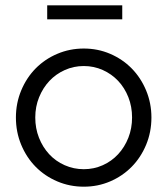

<svg xmlns="http://www.w3.org/2000/svg" viewBox="-20 -694 631 724"><path d="M40 -251Q40 -305 60 -353Q80 -401 114.5 -436Q149 -471 196 -491Q243 -511 296 -511Q349 -511 395.5 -491Q442 -471 476.5 -436Q511 -401 531 -353Q551 -305 551 -251Q551 -196 531 -148Q511 -100 476.5 -65Q442 -30 395.5 -10Q349 10 296 10Q243 10 196 -10Q149 -30 114.5 -65Q80 -100 60 -148Q40 -196 40 -251ZM296 -56Q334 -56 367.5 -71Q401 -86 425.5 -112.5Q450 -139 464 -174.5Q478 -210 478 -251Q478 -292 464 -327.5Q450 -363 425.5 -389Q401 -415 367.5 -430Q334 -445 296 -445Q258 -445 224.5 -430Q191 -415 166.5 -389Q142 -363 127.5 -327.5Q113 -292 113 -251Q113 -210 127 -174.5Q141 -139 165.5 -112.5Q190 -86 224 -71Q258 -56 296 -56ZM441 -674V-621H158V-674Z"/></svg>

Font: Red Hat Display
Style: Regular
Weight: 400
Designer: Pentagram / MCKL
Foundry: Pentagram / MCKL
Version: Version 1.003; Red Hat Display